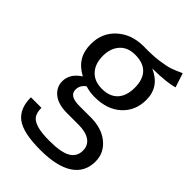

<svg xmlns="http://www.w3.org/2000/svg" viewBox="-233 -677 982 982"><g transform="rotate(45 258.0 -185.5)"><path d="M488.8 -582 514.2 -504.9Q468.3 -490.2 361.8 -488.8Q454.1 -448.2 454.1 -354Q454.1 -275.4 400.6 -226.1Q347.2 -176.8 255.9 -176.8Q220.2 -176.8 189 -187Q160.2 -167.5 160.2 -134.8Q160.2 -89.8 231.9 -89.8H315.9Q395 -89.8 444.1 -49.6Q493.2 -9.3 493.2 53.2Q493.2 129.9 431.9 170.4Q370.6 210.9 251 210.9Q127.4 210.9 77.1 173.6Q26.9 136.2 26.9 54.2H103Q103 87.4 115.2 106.2Q127.4 125 159.9 135Q192.4 145 251 145Q335.4 145 371.8 123.5Q408.2 102.1 408.2 59.1Q408.2 21 379.4 1Q350.6 -19 298.8 -19H215.8Q150.4 -19 116.2 -47.1Q82 -75.2 82 -117.2Q82 -172.4 139.2 -209Q93.8 -233.4 72.3 -269Q50.8 -304.7 50.8 -356Q50.8 -436 107.2 -487.1Q163.6 -538.1 251 -538.1Q314 -536.6 360.1 -543Q406.2 -549.3 429 -557.1Q451.7 -564.9 488.8 -582ZM251 -477.1Q196.3 -477.1 166.7 -443.6Q137.2 -410.2 137.2 -356Q137.2 -299.3 167.7 -266.1Q198.2 -232.9 252.9 -232.9Q309.1 -232.9 338.6 -264.9Q368.2 -296.9 368.2 -356Q368.2 -415 338.6 -446Q309.1 -477.1 251 -477.1Z"/></g></svg>

Font: Fira Sans Book
Style: Regular
Weight: 350
Designer: Carrois Corporate & Edenspiekermann AG
Foundry: Carrois Corporate GbR & Edenspiekermann AG
Version: Version 4.203;PS 004.203;hotconv 1.0.88;makeotf.lib2.5.64775